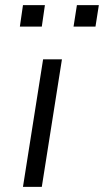

<svg xmlns="http://www.w3.org/2000/svg" viewBox="-20 -724 403 744"><path d="M69 0 147 -494H220L142 0ZM265 -621 278 -704H363L350 -621ZM57 -621 69 -704H154L142 -621Z"/></svg>

Font: Nunito Sans 7pt SemiExpanded Light
Style: Italic
Weight: 300
Width: 6
Italic angle: -9°
Designer: Vernon Adams
Foundry: Vernon Adams
Version: Version 3.101;gftools[0.9.27]